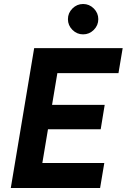

<svg xmlns="http://www.w3.org/2000/svg" viewBox="-20 -941 634 961"><path d="M34 0 151 -700H288L171 0ZM138 0 159 -125H502L481 0ZM187 -294 207 -416H504L484 -294ZM234 -575 255 -700H594L573 -575ZM396 -769Q365 -769 342.5 -791.5Q320 -814 320 -845Q320 -876 342.5 -898.5Q365 -921 396 -921Q427 -921 449.5 -898.5Q472 -876 472 -845Q472 -814 449.5 -791.5Q427 -769 396 -769Z"/></svg>

Font: Figtree Light
Style: Bold Italic
Weight: 700
Italic angle: -9.5°
Version: Version 2.000